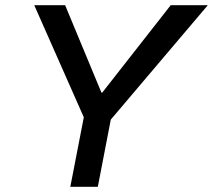

<svg xmlns="http://www.w3.org/2000/svg" viewBox="-20 -720 821 740"><path d="M251 0 303 -268 112 -700H231L371 -363H374L638 -700H781L407 -259L357 0Z"/></svg>

Font: REM
Style: Italic
Weight: 400
Italic angle: -11°
Designer: Octavio Pardo
Foundry: Ashler Design
Version: Version 1.005;gftools[0.9.28]